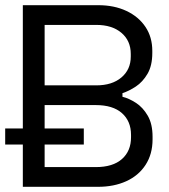

<svg xmlns="http://www.w3.org/2000/svg" viewBox="-20 -720 650 740"><path d="M68 0V-700H359Q420 -700 467 -678Q514 -656 540.5 -616.5Q567 -577 567 -524V-516Q567 -467 548.5 -435.5Q530 -404 503.5 -386.5Q477 -369 452 -361V-347Q477 -341 504 -323.5Q531 -306 549.5 -274Q568 -242 568 -193V-183Q568 -126 541 -84.5Q514 -43 466.5 -21.5Q419 0 358 0ZM152 -76H349Q415 -76 450 -107Q485 -138 485 -191V-200Q485 -253 450 -284Q415 -315 349 -315H152ZM152 -391H351Q412 -391 448 -421.5Q484 -452 484 -502V-512Q484 -563 448 -593.5Q412 -624 351 -624H152ZM0 -163V-225H303V-163Z"/></svg>

Font: Space Grotesk Frontify
Style: Regular
Weight: 400
Designer: Florian Karsten
Version: Version 2.000